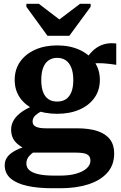

<svg xmlns="http://www.w3.org/2000/svg" viewBox="-20 -762 642 1019"><path d="M232 -572H348L461 -726V-742H405L260 -632H330L186 -742H120V-726ZM597 -418Q558 -424 527.5 -426Q497 -428 475 -425Q453 -422 438 -411L421 -420Q436 -450 454 -472.5Q472 -495 494 -509.5Q516 -524 541.5 -529.5Q567 -535 597 -531ZM283 -158Q216 -158 165.5 -180Q115 -202 86.5 -242.5Q58 -283 58 -338Q58 -393 86.5 -434Q115 -475 166 -498Q217 -521 283 -521Q350 -521 401 -498Q452 -475 481 -434Q510 -393 510 -338Q510 -283 481 -242.5Q452 -202 401 -180Q350 -158 283 -158ZM283 -223Q310 -223 329 -235Q348 -247 358.5 -272.5Q369 -298 369 -337Q369 -376 358.5 -402.5Q348 -429 329 -442Q310 -455 283 -455Q258 -455 238.5 -442Q219 -429 209 -402.5Q199 -376 199 -337Q199 -298 209 -272.5Q219 -247 238 -235Q257 -223 283 -223ZM255 237Q183 237 126.5 225Q70 213 37.5 186Q5 159 5 114Q5 90 19.5 70.5Q34 51 64.5 35.5Q95 20 144 6L182 34Q160 43 146.5 54.5Q133 66 126.5 78.5Q120 91 120 106Q120 127 135.5 141Q151 155 183.5 162.5Q216 170 268 170H299Q349 170 385 159.5Q421 149 440.5 131Q460 113 460 90Q460 68 443.5 58Q427 48 383 48H137L133 38Q100 23 79 7Q58 -9 48.5 -29Q39 -49 39 -74Q39 -102 54 -126Q69 -150 98 -170Q127 -190 171 -206L220 -180Q199 -172 183.5 -162Q168 -152 160.5 -141Q153 -130 153 -117Q153 -98 170.5 -89.5Q188 -81 224 -81H389Q453 -81 497 -66.5Q541 -52 563.5 -22.5Q586 7 586 52Q586 115 548.5 156Q511 197 446.5 217Q382 237 303 237Z"/></svg>

Font: Roboto Serif 28pt SemiBold
Style: Regular
Weight: 600
Designer: Greg Gazdowicz
Foundry: Commercial Type
Version: Version 1.008